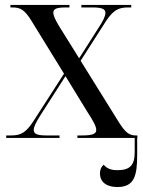

<svg xmlns="http://www.w3.org/2000/svg" viewBox="-20 -556 578 774"><path d="M5 0H220V-10H167C131 -10 116 -16 116 -32C116 -45 125 -63 144 -93L244 -249L334 -102C355 -70 368 -47 368 -32C368 -17 354 -10 312 -10H292V0H523V58C523 112 502 130 453 130C425 130 410 122 398 108C389 115 383 127 383 143C383 179 411 198 453 198C522 198 533 152 533 68V0H534V-10H528C501 -10 486 -21 460 -62L305 -311L406 -469C436 -514 456 -526 496 -526H509V-536H308V-526H352C390 -526 405 -520 405 -504C405 -491 395 -470 376 -442L299 -321L218 -451C203 -476 195 -493 195 -505C195 -520 208 -526 245 -526H260V-536H22V-526H31C63 -526 80 -515 105 -475L238 -259L115 -68C85 -22 65 -10 25 -10H5Z"/></svg>

Font: Noto Serif Display SemiCondensed
Style: Regular
Weight: 400
Width: 4
Designer: Monotype Design Team
Foundry: Monotype Imaging Inc.
Version: Version 2.009